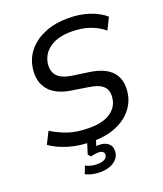

<svg xmlns="http://www.w3.org/2000/svg" viewBox="-162 -820 952 1118"><g transform="rotate(-20 314.0 -260.5)"><path d="M286 9Q203 9 136.5 -11Q70 -31 26 -63L63 -137Q111 -107 165 -89Q219 -71 292 -71Q378 -71 424 -102.5Q470 -134 477 -184Q485 -231 460.5 -258.5Q436 -286 368 -296L272 -311Q175 -325 132 -378Q89 -431 102 -513Q111 -573 149.5 -618Q188 -663 250 -688.5Q312 -714 394 -714Q466 -714 525 -694Q584 -674 621 -641L585 -568Q546 -600 497 -617Q448 -634 384 -634Q304 -634 254 -601Q204 -568 194 -511Q186 -462 211 -431.5Q236 -401 304 -391L402 -377Q500 -363 542 -314Q584 -265 571 -182Q562 -127 525 -83.5Q488 -40 427.5 -15.5Q367 9 286 9ZM265 193Q239 193 215 187.5Q191 182 175 173L193 126Q211 135 227.5 139Q244 143 266 143Q293 143 310 133.5Q327 124 327 105Q327 94 318 87.5Q309 81 292 81Q282 81 271.5 82.5Q261 84 245 88L230 72L259 -20H314L289 56L263 48Q276 45 287.5 43Q299 41 309 41Q344 41 365.5 57Q387 73 387 104Q387 144 352.5 168.5Q318 193 265 193Z"/></g></svg>

Font: Mulish ExtraLight Medium
Style: Italic
Weight: 500
Italic angle: -9°
Version: Version 3.603